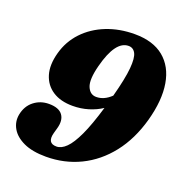

<svg xmlns="http://www.w3.org/2000/svg" viewBox="-131 -831 919 962"><g transform="rotate(20 329.0 -350.0)"><path d="M216.5 14.5Q143.5 14.5 97 -7.2Q50.5 -29 30.8 -63.8Q11 -98.5 18.5 -138Q28 -186 62.2 -212.8Q96.5 -239.5 141.5 -239.5Q194.5 -239.5 214.5 -212.2Q234.5 -185 221.5 -139L213.5 -110.5Q197.5 -51.5 249 -51.5Q274.5 -51.5 300.2 -76.8Q326 -102 353 -159.8Q380 -217.5 409 -315.5Q377.5 -294.5 338 -282.5Q298.5 -270.5 254.5 -270.5Q190.5 -270.5 148.2 -298Q106 -325.5 91 -375.2Q76 -425 94.5 -492.5Q113 -560.5 160.2 -610.5Q207.5 -660.5 276 -687.8Q344.5 -715 426.5 -715Q524 -715 581.5 -667.8Q639 -620.5 653.5 -535Q668 -449.5 636.5 -335Q605.5 -223.5 544 -145.2Q482.5 -67 398.5 -26.2Q314.5 14.5 216.5 14.5ZM309 -502.5Q288.5 -424 303 -388.5Q317.5 -353 351 -353Q392.5 -353 429.5 -388.5Q456.5 -489 461.5 -545.8Q466.5 -602.5 454.2 -625.8Q442 -649 417 -649Q347 -649 309 -502.5Z"/></g></svg>

Font: Fraunces 72pt Soft Black
Style: Italic
Weight: 900
Italic angle: -16°
Version: Version 1.000;[b76b70a41]